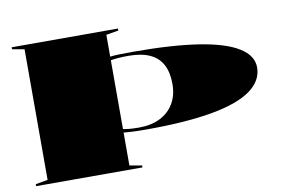

<svg xmlns="http://www.w3.org/2000/svg" viewBox="-75 -836 1420 964"><g transform="rotate(-10 635.0 -354.0)"><path d="M36 0V-10L98 -21V-687L36 -698V-708H578V-698L515 -687V-21L578 -10V0ZM605 -564Q576 -564 551.5 -562Q527 -560 509 -556V-575Q527 -578 558.5 -579Q590 -580 631 -580Q832 -580 965.5 -559Q1099 -538 1165.5 -496.5Q1232 -455 1232 -395Q1232 -326 1165 -278.5Q1098 -231 964 -207.5Q830 -184 630 -184Q590 -184 558.5 -185.5Q527 -187 509 -189V-208Q525 -204 546.5 -202Q568 -200 596 -200Q659 -200 704.5 -223Q750 -246 774.5 -288Q799 -330 799 -387Q799 -446 778 -485.5Q757 -525 714 -544.5Q671 -564 605 -564Z"/></g></svg>

Font: Kalnia Expanded SemiBold
Style: Regular
Weight: 600
Width: 7
Designer: Frida Medrano
Foundry: Frida Medrano
Version: Version 1.105